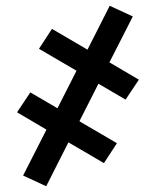

<svg xmlns="http://www.w3.org/2000/svg" viewBox="-20 -485 540 665"><path d="M140 160 60 123 141 -36 39 -96 85 -165 179 -110 245 -240 115 -316 160 -385 283 -313 360 -465 440 -428 359 -269 461 -209 415 -140 321 -195 255 -65 385 11 340 80 217 8Z"/></svg>

Font: Iosevka SS18 Medium
Style: Regular
Weight: 500
Monospace: yes
Designer: Belleve Invis
Foundry: Belleve Invis
Version: Version 25.1.1; ttfautohint (v1.8.4)